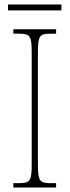

<svg xmlns="http://www.w3.org/2000/svg" viewBox="-20 -846 315 866"><path d="M16 -799H257V-826H16ZM40 0H233V-20H207C157 -20 151 -31 151 -108V-606C151 -683 157 -694 207 -694H233V-714H40V-694H67C117 -694 123 -683 123 -606V-108C123 -31 117 -20 67 -20H40Z"/></svg>

Font: Noto Serif Hebrew Condensed Thin
Style: Regular
Weight: 100
Width: 3
Designer: Monotype Design Team
Foundry: Monotype Imaging Inc.
Version: Version 2.004